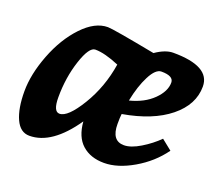

<svg xmlns="http://www.w3.org/2000/svg" viewBox="-95 -639 889 786"><g transform="rotate(20 349.5 -246.0)"><path d="M538 -503Q699 -503 699 -414Q699 -335 626 -276Q553 -217 425 -195Q423 -180 423 -151Q423 -78 477 -78Q507 -78 547.5 -102.5Q588 -127 619 -158L664 -122Q620 -61 552 -21.5Q484 18 425 18Q366 18 329.5 -14.5Q293 -47 288 -113Q198 18 100 18Q60 18 39.5 -27Q19 -72 19 -146.5Q19 -221 52.5 -308Q86 -395 140.5 -452.5Q195 -510 251 -510Q274 -510 462 -474Q504 -503 538 -503ZM185 -109Q221 -109 272 -193Q323 -277 339 -379Q275 -406 234 -406Q207 -406 182.5 -331.5Q158 -257 158 -171Q158 -109 185 -109ZM519 -414Q494 -414 470.5 -368.5Q447 -323 434 -257Q497 -273 534.5 -310Q572 -347 572 -385Q572 -414 519 -414Z"/></g></svg>

Font: Andada
Style: Bold Italic
Weight: 700
Italic angle: -8.29999°
Designer: Carolina Giovagnoli
Foundry: Carolina Giovagnoli
Version: Version 1.003